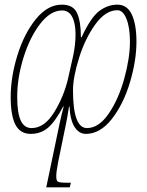

<svg xmlns="http://www.w3.org/2000/svg" viewBox="-20 -566 634 826"><path d="M567 -387Q567 -305 539 -211.5Q511 -118 461 -54Q411 10 349 10Q320 10 301 -19.5Q282 -49 279 -108H277Q269 -56 263 -29L230 132Q222 174 222 192Q222 211 229 215.5Q236 220 265 220H285L280 240H179L235 -28Q245 -75 254 -108H252Q217 -42 186 -16Q155 10 112 10Q67 10 46.5 -29.5Q26 -69 26 -148Q26 -235 55 -328.5Q84 -422 134.5 -484Q185 -546 246 -546Q295 -546 311.5 -510Q328 -474 328 -406H331Q371 -492 407.5 -519Q444 -546 485 -546Q527 -546 547 -503.5Q567 -461 567 -387ZM294 -178Q294 -15 354 -15Q405 -15 447.5 -77Q490 -139 514.5 -227.5Q539 -316 539 -387Q539 -448 524 -485Q509 -522 485 -522Q434 -522 390 -461Q346 -400 320 -316.5Q294 -233 294 -178ZM54 -149Q54 -81 69 -48Q84 -15 116 -15Q171 -15 213 -83Q255 -151 273 -229L295 -327Q305 -374 305 -419Q305 -466 290.5 -493.5Q276 -521 247 -521Q197 -521 152.5 -463Q108 -405 81 -318Q54 -231 54 -149Z"/></svg>

Font: Noto Serif CondThin
Style: Italic
Weight: 250
Width: 3
Italic angle: -12°
Designer: Monotype Design Team
Foundry: Monotype Imaging Inc.
Version: Version 1.001